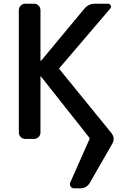

<svg xmlns="http://www.w3.org/2000/svg" viewBox="-20 -774 674 1040"><path d="M466.8 215.8Q449.2 246.1 414.1 246.1H380.9Q369.1 246.1 362.3 235.8Q355.5 225.6 360.4 214.8L464.8 -20.5Q466.8 -24.4 463.9 -28.3L202.1 -359.4Q201.2 -360.4 200.2 -360.4Q199.2 -360.4 199.2 -359.4V-56.6Q199.2 -42 189 -31.7Q178.7 -21.5 164.1 -21.5H117.2Q102.5 -21.5 92.3 -31.7Q82 -42 82 -56.6V-718.8Q82 -733.4 92.3 -743.7Q102.5 -753.9 117.2 -753.9H164.1Q178.7 -753.9 189 -743.7Q199.2 -733.4 199.2 -718.8V-445.3Q199.2 -444.3 200.2 -444.3Q201.2 -444.3 202.1 -444.3L437.5 -727.5Q460 -753.9 494.1 -753.9H564.5Q575.2 -753.9 579.6 -744.6Q584 -735.4 577.1 -727.5L301.8 -405.3Q298.8 -402.3 301.8 -399.4L584 -52.7Q595.7 -37.1 595.7 -21.5Q595.7 -8.8 587.9 4.9Z"/></svg>

Font: Gen Jyuu GothicL Medium
Style: Regular
Weight: 500
Designer: [Source Han Sans]
Ryoko NISHIZUKA  (kana & ideographs); Paul D. Hunt (Latin, Greek & Cyrillic); Wenlong ZHANG  (bopomofo
Version: Version 1.002.20150607